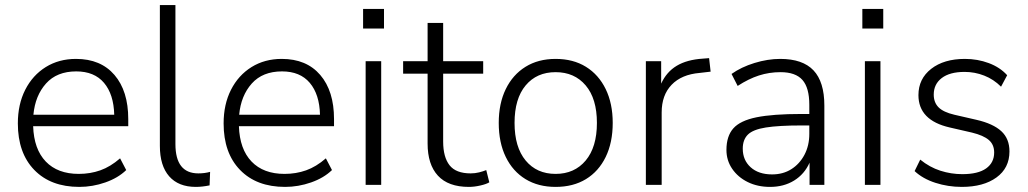

<svg xmlns="http://www.w3.org/2000/svg" viewBox="-20 -725 4032 753"><path d="M291 8Q179 8 114.5 -58.5Q50 -125 50 -241Q50 -316 79 -373Q108 -430 159.5 -462Q211 -494 278 -494Q375 -494 429 -431Q483 -368 483 -258V-230H110Q113 -140 159.5 -91.5Q206 -43 289 -43Q334 -43 373.5 -57Q413 -71 451 -104L475 -58Q443 -27 393 -9.5Q343 8 291 8ZM279 -445Q203 -445 160.5 -397.5Q118 -350 111 -275H428Q426 -355 388 -400Q350 -445 279 -445Z M748 8Q680 8 643.5 -33.5Q607 -75 607 -153V-705H668V-160Q668 -45 758 -45Q783 -45 804 -51L802 2Q773 8 748 8Z M1098 8Q986 8 921.5 -58.5Q857 -125 857 -241Q857 -316 886 -373Q915 -430 966.5 -462Q1018 -494 1085 -494Q1182 -494 1236 -431Q1290 -368 1290 -258V-230H917Q920 -140 966.5 -91.5Q1013 -43 1096 -43Q1141 -43 1180.5 -57Q1220 -71 1258 -104L1282 -58Q1250 -27 1200 -9.5Q1150 8 1098 8ZM1086 -445Q1010 -445 967.5 -397.5Q925 -350 918 -275H1235Q1233 -355 1195 -400Q1157 -445 1086 -445Z M1404 -613V-690H1486V-613ZM1414 0V-485H1475V0Z M1819 8Q1738 8 1697.5 -36Q1657 -80 1657 -162V-436H1561V-485H1657V-635H1718V-485H1875V-436H1718V-170Q1718 -109 1743 -77Q1768 -45 1826 -45Q1843 -45 1859 -49Q1875 -53 1887 -58L1899 -10Q1888 -3 1864 2.5Q1840 8 1819 8Z M2159 8Q2091 8 2041 -22.5Q1991 -53 1963.5 -109.5Q1936 -166 1936 -243Q1936 -319 1963.5 -375.5Q1991 -432 2041 -463Q2091 -494 2159 -494Q2228 -494 2278 -463Q2328 -432 2355.5 -375.5Q2383 -319 2383 -243Q2383 -166 2355.5 -109.5Q2328 -53 2278 -22.5Q2228 8 2159 8ZM2159 -43Q2233 -43 2277 -95.5Q2321 -148 2321 -243Q2321 -338 2277 -390Q2233 -442 2159 -442Q2085 -442 2041.5 -390Q1998 -338 1998 -243Q1998 -148 2041.5 -95.5Q2085 -43 2159 -43Z M2513 0V-485H2573V-397Q2594 -443 2634 -467Q2674 -491 2736 -495L2761 -497L2767 -444L2724 -439Q2653 -433 2614 -392.5Q2575 -352 2575 -284V0Z M3000 8Q2951 8 2912.5 -11Q2874 -30 2851.5 -63Q2829 -96 2829 -137Q2829 -191 2856 -221.5Q2883 -252 2947 -265Q3011 -278 3123 -278H3154V-314Q3154 -381 3127 -411.5Q3100 -442 3041 -442Q2997 -442 2956.5 -429Q2916 -416 2873 -388L2849 -435Q2887 -462 2939 -478Q2991 -494 3040 -494Q3128 -494 3170.5 -449Q3213 -404 3213 -311V0H3155V-87Q3135 -42 3094.5 -17Q3054 8 3000 8ZM3008 -41Q3051 -41 3083.5 -61.5Q3116 -82 3135 -118Q3154 -154 3154 -200V-233H3124Q3034 -233 2983.5 -225Q2933 -217 2913 -197Q2893 -177 2893 -142Q2893 -97 2924 -69Q2955 -41 3008 -41Z M3362 -613V-690H3444V-613ZM3372 0V-485H3433V0Z M3752 8Q3698 8 3648.5 -8Q3599 -24 3567 -54L3589 -99Q3626 -69 3668 -55.5Q3710 -42 3754 -42Q3816 -42 3847.5 -64.5Q3879 -87 3879 -127Q3879 -158 3858 -176Q3837 -194 3792 -205L3705 -225Q3582 -253 3582 -352Q3582 -416 3632 -455Q3682 -494 3764 -494Q3814 -494 3858 -477.5Q3902 -461 3930 -430L3906 -385Q3877 -414 3840 -428.5Q3803 -443 3763 -443Q3705 -443 3673.5 -419Q3642 -395 3642 -354Q3642 -323 3661 -304Q3680 -285 3723 -275L3810 -255Q3875 -240 3907 -210.5Q3939 -181 3939 -131Q3939 -66 3888 -29Q3837 8 3752 8Z"/></svg>

Font: Nunito Sans Light
Style: Regular
Weight: 300
Designer: Vernon Adams
Foundry: Vernon Adams
Version: Version 3.101; ttfautohint (v1.8.4.7-5d5b);gftools[0.9.27]